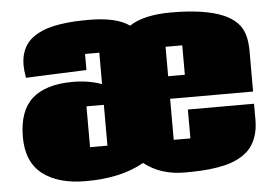

<svg xmlns="http://www.w3.org/2000/svg" viewBox="-49 -723 1145 806"><g transform="rotate(-5 523.5 -320.0)"><path d="M663.6 -391.1H733.9V-515.1H663.6ZM311 -294.9V-123H384.3V-294.9ZM63 -490.2Q63 -520.5 71.5 -544.7Q80.1 -568.8 94.7 -585.9Q109.4 -603 131.6 -615.7Q153.8 -628.4 177.7 -636Q201.7 -643.6 232.4 -648.2Q263.2 -652.8 291.5 -654.3Q319.8 -655.8 354 -655.8Q469.2 -655.8 524.4 -615.7L523.4 -616.7Q584.5 -656.7 698.7 -656.7Q839.4 -656.7 916.5 -624.5Q967.3 -603 990.2 -567.4Q1013.2 -531.7 1013.2 -466.8V-295.9H663.6V-123H733.9V-244.6H1012.7V-172.9Q1012.2 -138.2 1003.2 -110.1Q994.1 -82 979.2 -62.5Q964.4 -43 941.2 -28.3Q918 -13.7 892.8 -5.1Q867.7 3.4 834.2 8.8Q800.8 14.2 768.8 15.9Q736.8 17.6 696.8 17.6Q597.2 17.6 526.9 -37.6Q430.7 17.6 281.7 17.6Q165.5 17.6 99.6 -33.4Q33.7 -84.5 33.7 -189.5Q33.7 -299.3 90.8 -350.8Q147.9 -402.3 262.7 -402.3Q329.1 -402.3 384.3 -382.3V-514.6H324.2V-446.8Q281.2 -445.3 196.3 -441.9Q111.3 -438.5 68.4 -436.5Q63 -467.8 63 -490.2Z"/></g></svg>

Font: Coda ExtraBold
Style: Regular
Weight: 800
Version: Version 2.001; ttfautohint (v0.8) -r 50 -G 200 -x